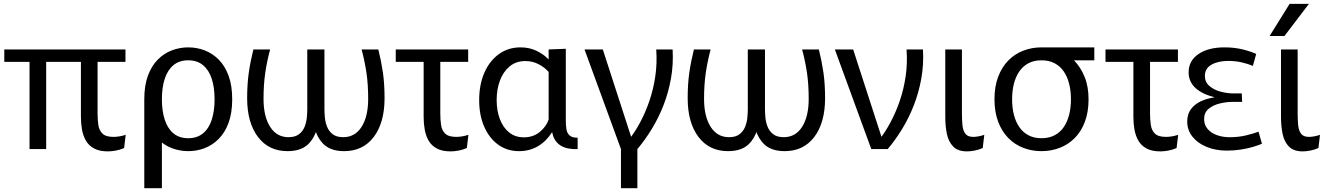

<svg xmlns="http://www.w3.org/2000/svg" viewBox="-20 -778 6943 1002"><path d="M627.7 -5.4Q605.2 4.3 583.3 8.1Q561.3 12 542.6 12Q499.1 12 471.2 -3.1Q443.2 -18.1 428.5 -43.7Q413.7 -69.3 408 -101.4Q402.3 -133.4 402.3 -167.1V-520H489.2V-185.7Q489.2 -153.9 493.2 -126Q497.2 -98.1 514.7 -80.8Q532.1 -63.6 572.7 -63.6Q585.5 -63.6 601.8 -66.1Q618.2 -68.6 636 -74.4ZM221 0H134.1V-520H221ZM634.8 -455.3H2.4V-520H634.8Z M962.3 10.8Q918.1 10.8 876.7 -4.9Q835.3 -20.7 803 -53.4Q770.6 -86.1 751.8 -137.4Q733 -188.7 733 -260Q733 -331.3 751.8 -382.6Q770.6 -433.9 803 -466.6Q835.3 -499.3 876.7 -515.1Q918.1 -530.8 962.3 -530.8Q1007.4 -530.8 1048.3 -515.1Q1089.2 -499.3 1121.7 -466.6Q1154.2 -433.9 1173 -382.6Q1191.8 -331.3 1191.8 -260Q1191.8 -188.7 1173 -137.4Q1154.2 -86.1 1121.7 -53.4Q1089.2 -20.7 1048.3 -4.9Q1007.4 10.8 962.3 10.8ZM733 204V-260H824.9V204ZM962.3 -56.7Q1008.6 -56.7 1039.3 -81.9Q1070 -107.2 1084.9 -152.9Q1099.8 -198.6 1099.8 -260Q1099.8 -322 1084.9 -367.4Q1070 -412.8 1039.3 -438.1Q1008.6 -463.3 962.3 -463.3Q915.9 -463.3 885.4 -438.1Q854.8 -412.8 839.9 -367.4Q824.9 -322 824.9 -260Q824.9 -198.6 839.9 -152.9Q854.8 -107.2 885.4 -81.9Q915.9 -56.7 962.3 -56.7Z M1480.6 10.8Q1382.1 10.8 1326 -63.6Q1269.8 -138 1269.8 -265.6Q1269.8 -339.7 1278.4 -398.9Q1286.9 -458.1 1302.3 -520H1389.6Q1372.4 -455.1 1363.9 -395.2Q1355.3 -335.3 1355.3 -261.7Q1355.3 -170.1 1389.8 -116.1Q1424.2 -62.1 1485.3 -62.1Q1520.4 -62.1 1540.3 -77.5Q1560.2 -92.9 1569.6 -116Q1578.9 -139.2 1581.2 -164.2Q1583.6 -189.2 1583.6 -207.8V-520H1673.2V-207.8Q1673.2 -189.2 1675.5 -164.2Q1677.8 -139.2 1687.1 -116Q1696.5 -92.9 1716.4 -77.5Q1736.3 -62.1 1771.4 -62.1Q1832.6 -62.1 1867 -116.1Q1901.4 -170.1 1901.4 -261.7Q1901.4 -335.3 1892.9 -395.2Q1884.3 -455.1 1867.1 -520H1954.4Q1969.8 -458.1 1978.4 -398.9Q1986.9 -339.7 1986.9 -265.6Q1986.9 -138 1930.8 -63.6Q1874.6 10.8 1776.1 10.8Q1700.3 10.8 1662.3 -32.2Q1624.3 -75.2 1616.3 -140.3H1640.4Q1633 -75.2 1594.9 -32.2Q1556.8 10.8 1480.6 10.8Z M2331.2 12Q2287.7 12 2259.7 -3.1Q2231.8 -18.1 2217 -43.7Q2202.3 -69.3 2196.6 -101.4Q2190.9 -133.4 2190.9 -167.1V-520H2277.8V-185.7Q2277.8 -153.9 2281.8 -126Q2285.8 -98.1 2303.2 -80.8Q2320.7 -63.6 2361.2 -63.6Q2374.1 -63.6 2390.4 -66.1Q2406.7 -68.6 2424.6 -74.4L2416.3 -5.4Q2393.8 4.3 2371.8 8.1Q2349.9 12 2331.2 12ZM2045.3 -455.3V-520H2423.3V-455.3Z M2688.4 10.8Q2626.8 10.8 2580.2 -22.8Q2533.5 -56.4 2507.1 -116.5Q2480.7 -176.6 2480.7 -255.2Q2480.7 -336.6 2507.7 -398.4Q2534.7 -460.2 2583.4 -495.5Q2632.2 -530.8 2696.4 -530.8Q2742.9 -530.8 2780.7 -512.5Q2818.5 -494.2 2841.2 -469.2H2843.2V-520L2932.8 -523.4V-146.4Q2932.8 -123.4 2936.1 -103.4Q2939.3 -83.3 2952.6 -71.2Q2965.8 -59 2994.5 -59.4V0Q2968.1 1.2 2945.6 -3.3Q2923.1 -7.8 2906.2 -18.2Q2889.3 -28.7 2877.9 -45.6Q2866.6 -62.6 2862.1 -86.7H2860.1Q2830.4 -40 2786.9 -14.6Q2743.3 10.8 2688.4 10.8ZM2713.7 -61.3Q2763.3 -61.3 2797.4 -89.8Q2831.6 -118.3 2843.2 -154.3V-402.8Q2821.4 -427.1 2790.1 -443.3Q2758.7 -459.4 2721.7 -459.4Q2673.3 -459.4 2639.8 -431.6Q2606.3 -403.7 2589.1 -357.7Q2571.9 -311.6 2571.9 -255.9Q2571.9 -200.5 2588.8 -156.2Q2605.7 -111.8 2637.4 -86.6Q2669.1 -61.3 2713.7 -61.3Z M3030.4 -520H3125.9L3278.8 -48.3H3261.8Q3293.1 -87.9 3320.8 -139.5Q3348.5 -191.1 3369.2 -251.7Q3389.9 -312.3 3399.9 -380.1Q3409.9 -447.9 3404.7 -520H3490.2Q3494.8 -441.7 3481.5 -367.7Q3468.2 -293.8 3442.1 -227.3Q3416 -160.8 3380.6 -103.4Q3345.2 -45.9 3306.3 0H3220.6ZM3220.6 204V-23.4H3306.3V204Z M3779.6 10.8Q3681.1 10.8 3625 -63.6Q3568.8 -138 3568.8 -265.6Q3568.8 -339.7 3577.4 -398.9Q3585.9 -458.1 3601.3 -520H3688.6Q3671.4 -455.1 3662.9 -395.2Q3654.3 -335.3 3654.3 -261.7Q3654.3 -170.1 3688.8 -116.1Q3723.2 -62.1 3784.3 -62.1Q3819.4 -62.1 3839.3 -77.5Q3859.2 -92.9 3868.6 -116Q3877.9 -139.2 3880.2 -164.2Q3882.6 -189.2 3882.6 -207.8V-520H3972.2V-207.8Q3972.2 -189.2 3974.5 -164.2Q3976.8 -139.2 3986.1 -116Q3995.5 -92.9 4015.4 -77.5Q4035.3 -62.1 4070.4 -62.1Q4131.6 -62.1 4166 -116.1Q4200.4 -170.1 4200.4 -261.7Q4200.4 -335.3 4191.9 -395.2Q4183.3 -455.1 4166.1 -520H4253.4Q4268.8 -458.1 4277.4 -398.9Q4285.9 -339.7 4285.9 -265.6Q4285.9 -138 4229.8 -63.6Q4173.6 10.8 4075.1 10.8Q3999.3 10.8 3961.3 -32.2Q3923.3 -75.2 3915.3 -140.3H3939.4Q3932 -75.2 3893.9 -32.2Q3855.8 10.8 3779.6 10.8Z M4336.9 -520H4432.4L4585.3 -48.3H4568.2Q4599.5 -87.9 4627.2 -139.5Q4654.9 -191.1 4675.7 -251.7Q4696.4 -312.3 4706.4 -380.1Q4716.3 -447.9 4711.1 -520H4796.7Q4801.3 -441.7 4788 -367.7Q4774.7 -293.8 4748.6 -227.3Q4722.4 -160.8 4687.1 -103.4Q4651.7 -45.9 4612.7 0H4527Z M5108.6 -5.4Q5086.1 4.3 5064.7 8.1Q5043.4 12 5026.5 12Q4978.9 12 4954.4 -13.3Q4929.9 -38.6 4921.5 -79.5Q4913.2 -120.3 4913.2 -166.5V-520H5000.1V-185.1Q5000.1 -153.6 5002.7 -125.6Q5005.3 -97.6 5017.6 -80.6Q5029.9 -63.6 5059.4 -63.6Q5070.4 -63.6 5085.9 -66.3Q5101.3 -68.9 5116.8 -74.4Z M5415.3 10.8Q5364.7 10.8 5320.1 -6.5Q5275.5 -23.7 5242 -57.7Q5208.6 -91.6 5189.2 -142.6Q5169.9 -193.6 5169.9 -260Q5169.9 -326.4 5189.2 -377.4Q5208.6 -428.4 5242 -462.3Q5275.5 -496.3 5320.1 -513.5Q5364.7 -530.8 5415.3 -530.8Q5466.3 -530.8 5509.6 -513.7Q5552.9 -496.6 5586.2 -461.6Q5619.3 -427.8 5640.1 -377.3Q5660.9 -326.7 5660.9 -260Q5660.9 -193.6 5641.8 -142.6Q5622.7 -91.6 5588.9 -57.7Q5555.2 -23.7 5510.6 -6.5Q5465.9 10.8 5415.3 10.8ZM5415.3 -56.7Q5454.6 -56.7 5483.8 -72.1Q5513 -87.4 5531.7 -115.1Q5550.5 -142.8 5559.7 -179.8Q5569 -216.8 5569 -260Q5569 -303.2 5559.7 -340.2Q5550.5 -377.2 5531.7 -404.9Q5513 -432.6 5483.8 -447.9Q5454.6 -463.3 5415.3 -463.3Q5376.1 -463.3 5347.2 -447.9Q5318.3 -432.6 5299.3 -404.9Q5280.4 -377.2 5271.1 -340.2Q5261.9 -303.2 5261.9 -260Q5261.9 -216.8 5271.1 -179.8Q5280.4 -142.8 5299.3 -115.1Q5318.3 -87.4 5347.2 -72.1Q5376.1 -56.7 5415.3 -56.7ZM5415.7 -463.3V-530.8H5690.9V-463.3Z M6035.2 12Q5991.7 12 5963.7 -3.1Q5935.8 -18.1 5921 -43.7Q5906.3 -69.3 5900.6 -101.4Q5894.9 -133.4 5894.9 -167.1V-520H5981.8V-185.7Q5981.8 -153.9 5985.8 -126Q5989.8 -98.1 6007.2 -80.8Q6024.7 -63.6 6065.2 -63.6Q6078.1 -63.6 6094.4 -66.1Q6110.7 -68.6 6128.6 -74.4L6120.3 -5.4Q6097.8 4.3 6075.8 8.1Q6053.9 12 6035.2 12ZM5749.3 -455.3V-520H6127.3V-455.3Z M6381.9 8Q6325.3 8 6278.2 -10.9Q6231.1 -29.8 6203.5 -64.3Q6175.8 -98.7 6175.8 -143.7Q6175.8 -181.3 6194.5 -207.3Q6213.2 -233.2 6244.8 -248.4Q6276.5 -263.7 6315.7 -269.4V-271.4Q6251.8 -287.4 6217.4 -320.2Q6183.1 -352.9 6183.1 -400.6Q6183.1 -460.7 6234.2 -495.7Q6285.4 -530.8 6370.3 -530.8Q6421.2 -530.8 6463.5 -520.5Q6505.8 -510.2 6535.8 -496.6L6518.4 -434.1Q6493.6 -444.7 6460.5 -452.4Q6427.3 -460.1 6390.8 -460.1Q6337.4 -460.1 6302.7 -440.7Q6268 -421.3 6268 -381.9Q6268 -349.2 6291.8 -329Q6315.5 -308.8 6350.1 -299.6Q6384.6 -290.5 6416.3 -290.5H6460.4L6462.4 -246.4H6414Q6380.9 -246.4 6346.1 -238.1Q6311.3 -229.8 6287.6 -210.2Q6263.9 -190.6 6263.9 -156.5Q6263.9 -127.2 6281.6 -105.8Q6299.2 -84.4 6329.8 -73.2Q6360.3 -61.9 6397.1 -61.9Q6442.8 -61.9 6482.2 -71.3Q6521.7 -80.6 6548.1 -90.8L6565.8 -27.7Q6546.4 -19.5 6517.7 -11Q6489.1 -2.6 6454.2 2.7Q6419.4 8 6381.9 8Z M6860.6 -5.4Q6838.1 4.3 6816.7 8.1Q6795.4 12 6778.5 12Q6730.9 12 6706.4 -13.3Q6681.9 -38.6 6673.5 -79.5Q6665.2 -120.3 6665.2 -166.5V-520H6752.1V-185.1Q6752.1 -153.6 6754.7 -125.6Q6757.3 -97.6 6769.6 -80.6Q6781.9 -63.6 6811.4 -63.6Q6822.4 -63.6 6837.9 -66.3Q6853.3 -68.9 6868.8 -74.4ZM6605.7 -590 6710.1 -757.8H6810.9L6683.2 -590Z"/></svg>

Font: Murecho Thin
Style: Regular
Weight: 100
Designer: Neil Summerour
Foundry: Positype
Version: Version 1.010